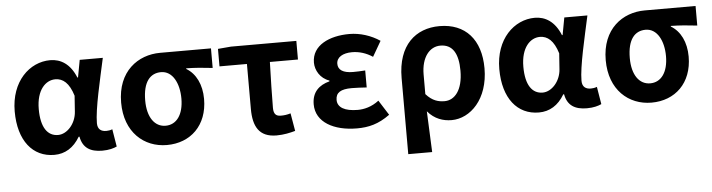

<svg xmlns="http://www.w3.org/2000/svg" viewBox="-47 -783 4419 1192"><g transform="rotate(-5 2162.5 -186.5)"><path d="M266 14C333 14 387 -19 426 -85H431C444 -14 491 14 565 14C607 14 637 5 656 -4L638 -113C625 -108 612 -106 600 -106C569 -106 546 -120 546 -159C546 -248 589 -426 618 -560H474L454 -452H450C415 -539 356 -574 291 -574C162 -574 44 -463 44 -276C44 -93 132 14 266 14ZM300 -107C235 -107 194 -162 194 -277C194 -398 253 -453 312 -453C360 -453 398 -422 423 -341L416 -242C411 -167 356 -107 300 -107Z M968 14C1115 14 1222 -86 1222 -251C1222 -341 1187 -411 1128 -446V-450C1187 -449 1230 -445 1292 -438V-560H975C837 -560 707 -468 707 -273C707 -88 825 14 968 14ZM970 -106C902 -106 857 -168 857 -273C857 -390 903 -440 970 -440C1042 -440 1082 -361 1082 -266C1082 -165 1038 -106 970 -106Z M1651 14C1696 14 1736 5 1768 -4L1749 -115C1726 -108 1708 -106 1688 -106C1660 -106 1643 -118 1643 -158C1643 -236 1646 -340 1649 -444H1824V-560H1417L1335 -553V-444H1506V-164C1506 -55 1542 14 1651 14Z M2152 14C2225 14 2287 -1 2358 -53L2299 -146C2254 -111 2206 -100 2167 -100C2086 -100 2041 -126 2041 -173C2041 -219 2073 -238 2140 -238C2170 -238 2201 -236 2234 -234V-340C2208 -338 2181 -337 2158 -337C2096 -337 2065 -358 2065 -396C2065 -437 2105 -460 2162 -460C2207 -460 2251 -446 2290 -420L2345 -515C2290 -552 2222 -574 2155 -574C2031 -574 1921 -524 1921 -416C1921 -369 1950 -316 2007 -297V-292C1942 -275 1897 -235 1897 -158C1897 -46 2009 14 2152 14Z M2455 201H2604C2600 114 2597 36 2593 -54C2636 -3 2690 14 2742 14C2859 14 2973 -97 2973 -289C2973 -468 2878 -574 2717 -574C2569 -574 2455 -479 2455 -273ZM2709 -107C2671 -107 2633 -116 2593 -161V-283C2593 -391 2645 -453 2712 -453C2788 -453 2823 -394 2823 -287C2823 -165 2771 -107 2709 -107Z M3286 14C3353 14 3407 -19 3446 -85H3451C3464 -14 3511 14 3585 14C3627 14 3657 5 3676 -4L3658 -113C3645 -108 3632 -106 3620 -106C3589 -106 3566 -120 3566 -159C3566 -248 3609 -426 3638 -560H3494L3474 -452H3470C3435 -539 3376 -574 3311 -574C3182 -574 3064 -463 3064 -276C3064 -93 3152 14 3286 14ZM3320 -107C3255 -107 3214 -162 3214 -277C3214 -398 3273 -453 3332 -453C3380 -453 3418 -422 3443 -341L3436 -242C3431 -167 3376 -107 3320 -107Z M3988 14C4135 14 4242 -86 4242 -251C4242 -341 4207 -411 4148 -446V-450C4207 -449 4250 -445 4312 -438V-560H3995C3857 -560 3727 -468 3727 -273C3727 -88 3845 14 3988 14ZM3990 -106C3922 -106 3877 -168 3877 -273C3877 -390 3923 -440 3990 -440C4062 -440 4102 -361 4102 -266C4102 -165 4058 -106 3990 -106Z"/></g></svg>

Font: Noto Sans Mono CJK SC
Style: Bold
Weight: 700
Designer: Ryoko NISHIZUKA 西塚涼子 (kana, bopomofo & ideographs); Paul D. Hunt (Latin, Greek & Cyrillic); Sandoll Communications 산돌커뮤니
Foundry: Adobe
Version: Version 2.004;hotconv 1.0.118;makeotfexe 2.5.65603